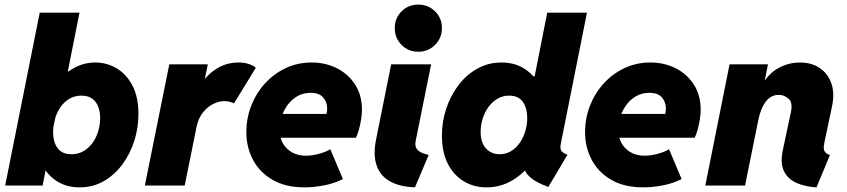

<svg xmlns="http://www.w3.org/2000/svg" viewBox="-20 -807 3685 835"><path d="M2.4 0 152.8 -752H325.7L274.9 -496.1H289.6L251.5 -440.4L186 -131.8L197.8 -66.4H178.2L165.5 0ZM326.2 7.8Q270 7.8 228 -18.6Q186 -44.9 162.8 -93Q139.6 -141.1 139.6 -206.5Q139.6 -266.1 158.7 -324.2Q177.7 -382.3 212.4 -430.2Q247.1 -478 293.7 -506.6Q340.3 -535.2 395 -535.2Q443.4 -535.2 486.1 -510.5Q528.8 -485.8 555.4 -436Q582 -386.2 582 -310.5Q582 -251 564 -194.3Q545.9 -137.7 512.2 -92Q478.5 -46.4 431.4 -19.3Q384.3 7.8 326.2 7.8ZM290.5 -136.2Q319.3 -136.2 342.5 -149.4Q365.7 -162.6 382.1 -185.1Q398.4 -207.5 407 -235.6Q415.5 -263.7 415.5 -293Q415.5 -337.9 395 -364.5Q374.5 -391.1 334 -391.1Q304.7 -391.1 282 -377.7Q259.3 -364.3 243.4 -341.6Q227.5 -318.8 219.2 -290.5Q210.9 -262.2 210.9 -232.9Q210.9 -188.5 230.7 -162.4Q250.5 -136.2 290.5 -136.2Z M609.9 0 716.3 -527.3H883.8L871.1 -465.8H883.3L848.1 -425.8Q856.9 -448.2 879.9 -473.6Q902.8 -499 937.7 -517.1Q972.7 -535.2 1017.1 -535.2Q1044.9 -535.2 1064.9 -527.8Q1085 -520.5 1092.3 -511.7L997.6 -357.4Q989.7 -361.8 978 -364.5Q966.3 -367.2 955.1 -367.2Q931.6 -367.2 906.7 -354.7Q881.8 -342.3 862.3 -317.6Q842.8 -293 835 -255.9L783.2 0Z M1304.2 7.8Q1221.7 7.8 1165.3 -24.9Q1108.9 -57.6 1080.1 -112.3Q1051.3 -167 1051.3 -231.9Q1051.3 -293 1072.8 -347.7Q1094.2 -402.3 1132.8 -444.6Q1171.4 -486.8 1223.1 -511Q1274.9 -535.2 1335.4 -535.2Q1396 -535.2 1445.6 -510Q1495.1 -484.9 1524.7 -438.7Q1554.2 -392.6 1554.2 -329.6Q1554.2 -312 1550.5 -288.3Q1546.9 -264.6 1540.8 -242.7Q1534.7 -220.7 1527.8 -208H1173.3L1193.8 -311.5H1399.9Q1401.4 -317.4 1402.1 -323.5Q1402.8 -329.6 1402.8 -335Q1402.8 -363.3 1385.5 -383.3Q1368.2 -403.3 1331.1 -403.3Q1298.8 -403.3 1273.7 -388.9Q1248.5 -374.5 1231.2 -351.1Q1213.9 -327.6 1204.8 -299.8Q1195.8 -272 1195.8 -245.1Q1195.8 -191.9 1228 -160.9Q1260.3 -129.9 1310.1 -129.9Q1338.9 -129.9 1370.4 -138.9Q1401.9 -147.9 1416.5 -158.2L1471.2 -28.3Q1434.1 -9.3 1388.9 -0.7Q1343.8 7.8 1304.2 7.8Z M1784.7 7.8Q1714.8 4.9 1673.1 -20Q1631.3 -44.9 1616.9 -90.6Q1602.5 -136.2 1615.7 -201.2L1681.2 -527.3H1855L1787.6 -193.4Q1783.2 -170.4 1793.5 -158.2Q1803.7 -146 1819.1 -140.6Q1834.5 -135.3 1844.2 -132.8ZM1799.3 -582Q1755.9 -582 1726.3 -611.8Q1696.8 -641.6 1696.8 -685.1Q1696.8 -728 1726.3 -757.6Q1755.9 -787.1 1799.3 -787.1Q1842.3 -787.1 1872.1 -757.6Q1901.9 -728 1901.9 -685.1Q1901.9 -641.6 1872.1 -611.8Q1842.3 -582 1799.3 -582Z M2364.7 5.9Q2335.4 -4.4 2312.5 -17.3Q2289.6 -30.3 2274.9 -47.1Q2260.3 -64 2256.3 -85.9L2282.7 -64.5H2223.1L2253.4 -124L2316.9 -423.8L2276.9 -475.6H2305.2L2359.9 -752H2532.7L2419.4 -184.6Q2414.6 -161.1 2420.9 -151.6Q2427.2 -142.1 2447.8 -133.8ZM2095.7 7.8Q2040.5 7.8 1996.6 -18.8Q1952.6 -45.4 1927.2 -95.7Q1901.9 -146 1901.9 -217.8Q1901.9 -278.8 1920.9 -335.4Q1939.9 -392.1 1974.4 -437.3Q2008.8 -482.4 2056.4 -508.8Q2104 -535.2 2161.1 -535.2Q2221.7 -535.2 2265.6 -504.9Q2309.6 -474.6 2333.5 -422.6Q2357.4 -370.6 2357.4 -304.2Q2357.4 -244.1 2337.9 -188.2Q2318.4 -132.3 2283 -88.1Q2247.6 -43.9 2200 -18.1Q2152.3 7.8 2095.7 7.8ZM2152.8 -136.2Q2180.7 -136.2 2202.9 -149.9Q2225.1 -163.6 2240.7 -186.3Q2256.3 -209 2264.6 -236.8Q2272.9 -264.6 2272.9 -293.5Q2272.9 -336.9 2253.7 -364Q2234.4 -391.1 2194.3 -391.1Q2166 -391.1 2143.1 -377.4Q2120.1 -363.8 2104 -341.3Q2087.9 -318.8 2079.1 -291Q2070.3 -263.2 2070.3 -234.4Q2070.3 -186.5 2093.5 -161.4Q2116.7 -136.2 2152.8 -136.2Z M2777.3 7.8Q2694.8 7.8 2638.4 -24.9Q2582 -57.6 2553.2 -112.3Q2524.4 -167 2524.4 -231.9Q2524.4 -293 2545.9 -347.7Q2567.4 -402.3 2606 -444.6Q2644.5 -486.8 2696.3 -511Q2748 -535.2 2808.6 -535.2Q2869.1 -535.2 2918.7 -510Q2968.3 -484.9 2997.8 -438.7Q3027.3 -392.6 3027.3 -329.6Q3027.3 -312 3023.7 -288.3Q3020 -264.6 3013.9 -242.7Q3007.8 -220.7 3001 -208H2646.5L2667 -311.5H2873Q2874.5 -317.4 2875.2 -323.5Q2876 -329.6 2876 -335Q2876 -363.3 2858.6 -383.3Q2841.3 -403.3 2804.2 -403.3Q2772 -403.3 2746.8 -388.9Q2721.7 -374.5 2704.3 -351.1Q2687 -327.6 2678 -299.8Q2668.9 -272 2668.9 -245.1Q2668.9 -191.9 2701.2 -160.9Q2733.4 -129.9 2783.2 -129.9Q2812 -129.9 2843.5 -138.9Q2875 -147.9 2889.6 -158.2L2944.3 -28.3Q2907.2 -9.3 2862.1 -0.7Q2816.9 7.8 2777.3 7.8Z M3530.8 7.8Q3481 4.9 3443.6 -11.7Q3406.2 -28.3 3389.4 -62.7Q3372.6 -97.2 3384.3 -153.3L3419.4 -318.4Q3428.7 -360.8 3409.4 -377.7Q3390.1 -394.5 3366.7 -394.5Q3344.2 -394.5 3326.9 -381.8Q3309.6 -369.1 3297.1 -343.8Q3284.7 -318.4 3276.9 -280.3L3220.2 0H3047.4L3152.8 -527.3H3319.8L3306.2 -458H3326.7L3280.8 -406.2Q3306.6 -473.6 3354.5 -504.4Q3402.3 -535.2 3459.5 -535.2Q3508.8 -535.2 3544.4 -511.5Q3580.1 -487.8 3595.5 -444.6Q3610.8 -401.4 3598.1 -342.8L3564.9 -185.5Q3559.1 -158.7 3566.9 -147.7Q3574.7 -136.7 3589.4 -132.8Z"/></svg>

Font: Reddit Sans Black
Style: Italic
Weight: 900
Italic angle: -11.25°
Designer: Stephen Hutchings
Version: Version 1.013